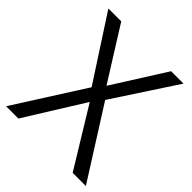

<svg xmlns="http://www.w3.org/2000/svg" viewBox="-196 -842 969 969"><g transform="rotate(45 288.5 -357.0)"><path d="M573.2 0H479L287.1 -314L91.8 0H3.9L241.2 -373L20 -713.9H111.8L289.1 -431.2L467.8 -713.9H556.2L335 -376Z"/></g></svg>

Font: f02034202
Style: Regular
Weight: 400
Foundry: Ascender Corporation
Version: Version 1.10